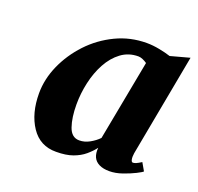

<svg xmlns="http://www.w3.org/2000/svg" viewBox="-87 -900 649 628"><g transform="rotate(20 238.0 -586.0)"><path d="M409 -449Q407 -435.5 408.8 -427Q410.5 -418.5 415.5 -418.5Q420 -418.5 426.5 -421.2Q433 -424 444 -431L459.5 -404Q456.5 -400.5 438.8 -391.5Q421 -382.5 397.2 -374.2Q373.5 -366 352 -366Q331 -366 316.8 -373Q302.5 -380 296.5 -393.2Q290.5 -406.5 292.5 -425.5Q281 -410.5 264.8 -396.8Q248.5 -383 225 -374.5Q201.5 -366 167 -366Q111 -365.5 80.2 -411.5Q49.5 -457.5 49.5 -527Q49.5 -576.5 71 -625Q92.5 -673.5 130.2 -713.8Q168 -754 218 -778Q268 -802 325 -802Q346 -802 369.2 -797.5Q392.5 -793 409 -787.5L475.5 -805.5ZM344.5 -739.5Q337.5 -744.5 329.2 -748Q321 -751.5 314 -751.5Q280 -751.5 254.2 -732.2Q228.5 -713 211.2 -681.2Q194 -649.5 185.5 -611.2Q177 -573 177 -535Q177 -489 187.8 -458Q198.5 -427 225.5 -427Q244 -427 261.5 -436.8Q279 -446.5 291.5 -459.5Z"/></g></svg>

Font: Merriweather Light 18pt ExtraBold
Style: Italic
Weight: 800
Italic angle: -7.8°
Version: Version 2.101